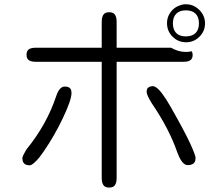

<svg xmlns="http://www.w3.org/2000/svg" viewBox="-20 -804 1040 893"><path d="M868.2 -781.2Q858.4 -784.2 843.3 -784.2Q828.1 -784.2 812.5 -777.3Q795.9 -771.5 782.2 -757.8Q756.8 -731.4 756.8 -696.3Q756.8 -659.2 782.7 -633.3Q808.6 -607.4 845.7 -607.4Q881.8 -607.4 907.7 -633.3Q933.6 -659.2 933.6 -695.3Q933.6 -731.4 906.2 -758.8Q888.7 -775.4 868.2 -781.2ZM872.1 -565.4Q858.4 -562.5 843.8 -562.5Q809.6 -562.5 775.4 -582H522.5V-702.1Q522.5 -728.5 511.7 -739.3Q503.9 -747.1 487.8 -747.1Q471.7 -747.1 463.9 -739.3Q453.1 -728.5 453.1 -702.1V-582H146.5Q121.1 -582 111.3 -572.3Q103.5 -564.5 103.5 -549.8Q103.5 -539.1 106 -534.2Q108.4 -529.3 111.3 -526.4Q121.1 -516.6 146.5 -516.6H453.1V23.4Q453.1 49.8 463.9 60.5Q471.7 68.4 487.8 68.4Q503.9 68.4 511.7 60.5Q522.5 49.8 522.5 23.4V-516.6H834Q858.4 -516.6 868.2 -526.4Q876 -534.2 876 -548.8Q876 -557.6 872.1 -565.4ZM844.7 -634.8Q807.6 -634.8 793 -659.2Q784.2 -673.8 784.2 -695.3Q784.2 -724.6 799.8 -740.2Q815.4 -755.9 844.7 -755.9Q874 -755.9 889.6 -740.2Q905.3 -724.6 905.3 -695.3Q905.3 -666 889.6 -650.4Q874 -634.8 844.7 -634.8ZM845.7 -37.1Q849.6 -36.1 854 -36.1Q858.4 -36.1 862.8 -36.6Q867.2 -37.1 871.1 -39.1Q889.6 -44.9 889.6 -69.3Q889.6 -82 864.3 -137.2Q838.9 -192.4 773.4 -307.6Q729.5 -384.8 703.1 -399.4Q696.3 -403.3 691.4 -403.3Q686.5 -403.3 681.6 -402.3Q672.9 -400.4 667.5 -395Q662.1 -389.6 662.1 -376Q662.1 -362.3 685.5 -324.2Q766.6 -205.1 803.7 -97.7Q823.2 -43.9 845.7 -37.1ZM312.5 -371.1Q312.5 -386.7 305.7 -393.6Q297.9 -401.4 281.2 -401.4Q255.9 -401.4 241.2 -356.4Q197.3 -224.6 102.5 -108.4Q85 -79.1 84 -69.3Q84 -51.8 92.3 -43.5Q100.6 -35.2 118.2 -35.2Q132.8 -35.2 164.1 -73.2Q173.8 -85.9 184.6 -101.6Q232.4 -170.9 272.5 -254.9Q312.5 -338.9 312.5 -371.1Z"/></svg>

Font: FakePearl
Style: ExtraLight
Weight: 300
Version: Version 1.2